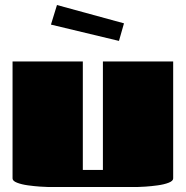

<svg xmlns="http://www.w3.org/2000/svg" viewBox="-20 -745 740 765"><path d="M30 -500H310V-68H390V-500H670V-34Q670 -24 652 -17Q634 -10 608.5 -6.5Q583 -3 560.5 -1.5Q538 0 530 0H170Q162 0 139.5 -1.5Q117 -3 91.5 -6.5Q66 -10 48 -17Q30 -24 30 -34ZM454 -582 183 -647 207 -725 474 -652Z"/></svg>

Font: Gajraj One
Style: Regular
Weight: 400
Designer: Saurabh Sharma
Foundry: Saurabh Sharma
Version: Version 1.000